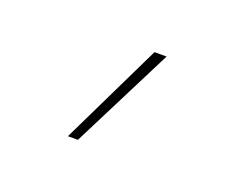

<svg xmlns="http://www.w3.org/2000/svg" viewBox="-49 -865 418 343"><g transform="rotate(20 160.0 -693.0)"><path d="M102 -596 196 -790H219L121 -596Z"/></g></svg>

Font: Georama Condensed Thin
Style: Regular
Weight: 100
Width: 3
Designer: Jean-Baptiste Levee
Foundry: Production Type
Version: Version 1.000